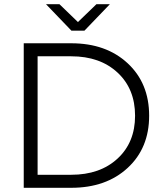

<svg xmlns="http://www.w3.org/2000/svg" viewBox="-20 -894 785 914"><path d="M93 -688H319Q485 -688 587.5 -593Q690 -498 690 -343Q690 -189 587.5 -94.5Q485 0 319 0H93ZM319 -626H159V-62H319Q456 -62 539.5 -139Q623 -216 623 -343Q623 -471 539.5 -548.5Q456 -626 319 -626ZM320 -748 199 -874H263L351 -789L439 -874H503L382 -748Z"/></svg>

Font: Roundo
Style: Regular
Weight: 400
Designer: Namrata Goyal (Gurmukhi), Shiva Nallaperumal (Latin)
Foundry: Indian Type Foundry
Version: Version 1.000;PS 1.0;hotconv 1.0.88;makeotf.lib2.5.647800